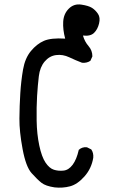

<svg xmlns="http://www.w3.org/2000/svg" viewBox="-20 -848 540 875"><path d="M229 6Q188 0 169 -15Q150 -30 124 -59Q98 -88 83 -168.5Q68 -249 68.5 -307.5Q69 -366 72.5 -422.5Q76 -479 85 -531Q94 -583 121 -615.5Q148 -648 180.5 -662Q213 -676 277 -672Q266 -713 268 -749Q270 -785 293.5 -808.5Q317 -832 350.5 -827Q384 -822 399.5 -812Q415 -802 426.5 -785Q438 -768 431.5 -741Q425 -714 408.5 -698Q392 -682 358 -686Q366 -658 383.5 -638Q401 -618 401 -591L392 -571Q376 -560 354 -562Q325 -573 295.5 -587Q266 -601 235.5 -597Q205 -593 183.5 -567.5Q162 -542 157 -501Q152 -460 149 -410Q146 -360 147 -298.5Q148 -237 159 -185Q170 -133 187.5 -107Q205 -81 225.5 -74.5Q246 -68 269.5 -70.5Q293 -73 311 -97Q329 -121 339 -165Q354 -179 376 -177L396 -167Q407 -151 405 -129Q397 -80 365 -44Q333 -8 299.5 1Q266 10 229 6Z"/></svg>

Font: Kosefont JP
Style: Regular
Weight: 400
Designer: Nozomi Seto 瀬戸のぞみ
Version: Version 3.00;June 19, 2020